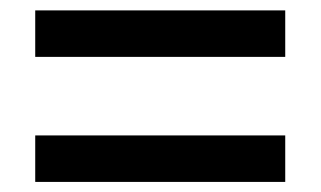

<svg xmlns="http://www.w3.org/2000/svg" viewBox="-20 -534 626 375"><path d="M48.8 -422.9V-513.7H537.1V-422.9ZM48.8 -178.7V-269.5H537.1V-178.7Z"/></svg>

Font: Caskaydia Cove
Style: Regular
Weight: 400
Monospace: yes
Designer: Aaron Bell
Foundry: Saja Typeworks
Version: Version 4.300; ttfautohint (v1.8.3)